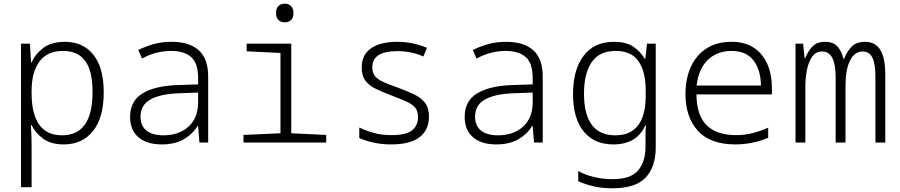

<svg xmlns="http://www.w3.org/2000/svg" viewBox="-20 -767 4840 1033"><path d="M93 240V-532H141L147 -431H150Q170 -477 213.5 -509.5Q257 -542 329 -542Q427 -542 482.5 -472.5Q538 -403 538 -270Q538 -134 480.5 -62Q423 10 323 10Q254 10 212 -21Q170 -52 150 -94H146Q148 -67 149 -40Q150 -13 150 13V240ZM314 -39Q478 -39 478 -272Q478 -384 439 -438.5Q400 -493 319 -493Q235 -493 192.5 -436.5Q150 -380 150 -277V-266Q150 -155 190.5 -97Q231 -39 314 -39Z M850 10Q770 10 725 -28.5Q680 -67 680 -138Q680 -223 745.5 -263.5Q811 -304 927 -309L1046 -313V-346Q1046 -427 1008.5 -460Q971 -493 900 -493Q819 -493 744 -452L724 -498Q762 -517 806 -529.5Q850 -542 903 -542Q999 -542 1049.5 -496.5Q1100 -451 1100 -355V0H1053L1046 -89H1043Q1015 -44 967.5 -17Q920 10 850 10ZM859 -39Q943 -39 994.5 -86Q1046 -133 1046 -217V-269L939 -265Q840 -261 788 -231Q736 -201 736 -139Q736 -90 768 -64.5Q800 -39 859 -39Z M1512 -647Q1490 -647 1477.5 -660Q1465 -673 1465 -697Q1465 -720 1477 -733.5Q1489 -747 1512 -747Q1534 -747 1546.5 -733.5Q1559 -720 1559 -697Q1559 -674 1547 -660.5Q1535 -647 1512 -647ZM1290 0V-41L1489 -50V-482L1307 -491V-532H1547V-50L1735 -41V0Z M2085 10Q2034 10 1988.5 0Q1943 -10 1913 -25V-81Q1950 -63 1992.5 -51.5Q2035 -40 2087 -40Q2164 -40 2196.5 -65.5Q2229 -91 2229 -137Q2229 -169 2214 -187.5Q2199 -206 2168 -220Q2137 -234 2090 -252Q2043 -270 2006 -287Q1969 -304 1947.5 -331Q1926 -358 1926 -404Q1926 -472 1976 -507Q2026 -542 2118 -542Q2162 -542 2201 -533.5Q2240 -525 2277 -510L2258 -463Q2224 -478 2189 -485Q2154 -492 2118 -492Q1983 -492 1983 -405Q1983 -375 1998 -357Q2013 -339 2043.5 -325.5Q2074 -312 2119 -296Q2171 -277 2208.5 -259Q2246 -241 2267 -213.5Q2288 -186 2288 -140Q2288 -68 2237.5 -29Q2187 10 2085 10Z M2650 10Q2570 10 2525 -28.5Q2480 -67 2480 -138Q2480 -223 2545.5 -263.5Q2611 -304 2727 -309L2846 -313V-346Q2846 -427 2808.5 -460Q2771 -493 2700 -493Q2619 -493 2544 -452L2524 -498Q2562 -517 2606 -529.5Q2650 -542 2703 -542Q2799 -542 2849.5 -496.5Q2900 -451 2900 -355V0H2853L2846 -89H2843Q2815 -44 2767.5 -17Q2720 10 2650 10ZM2659 -39Q2743 -39 2794.5 -86Q2846 -133 2846 -217V-269L2739 -265Q2640 -261 2588 -231Q2536 -201 2536 -139Q2536 -90 2568 -64.5Q2600 -39 2659 -39Z M3275 246Q3220 246 3174 235.5Q3128 225 3091 208V153Q3128 174 3176.5 185.5Q3225 197 3275 197Q3373 197 3413 150Q3453 103 3453 23V-11Q3453 -32 3453 -49Q3453 -66 3455 -93H3452Q3407 10 3280 10Q3177 10 3120 -60Q3063 -130 3063 -261Q3063 -392 3120 -467Q3177 -542 3283 -542Q3347 -542 3385 -517.5Q3423 -493 3449 -451H3452L3461 -532H3508V26Q3508 131 3453.5 188.5Q3399 246 3275 246ZM3290 -39Q3349 -39 3385.5 -66Q3422 -93 3438 -140Q3454 -187 3454 -246V-281Q3454 -381 3415.5 -437Q3377 -493 3293 -493Q3204 -493 3163 -432Q3122 -371 3122 -263Q3122 -153 3163.5 -96Q3205 -39 3290 -39Z M3937 10Q3801 10 3734.5 -63.5Q3668 -137 3668 -260Q3668 -343 3696.5 -406.5Q3725 -470 3780.5 -506Q3836 -542 3916 -542Q3988 -542 4036 -510Q4084 -478 4108.5 -422Q4133 -366 4133 -292V-259H3727Q3728 -147 3781.5 -93.5Q3835 -40 3940 -40Q3986 -40 4028 -50.5Q4070 -61 4113 -80V-26Q4070 -7 4024.5 1.5Q3979 10 3937 10ZM4074 -307Q4073 -392 4033.5 -442.5Q3994 -493 3916 -493Q3838 -493 3788 -444.5Q3738 -396 3728 -307Z M4260 0V-532H4301L4309 -454H4312Q4327 -491 4351 -516.5Q4375 -542 4418 -542Q4464 -542 4486.5 -516Q4509 -490 4518 -450H4521Q4537 -491 4562.5 -516.5Q4588 -542 4634 -542Q4689 -542 4716 -499Q4743 -456 4743 -366V0H4690V-354Q4690 -424 4673.5 -457Q4657 -490 4621 -490Q4578 -490 4553.5 -441.5Q4529 -393 4529 -305V0H4476V-345Q4476 -423 4457.5 -456.5Q4439 -490 4404 -490Q4370 -490 4350.5 -463.5Q4331 -437 4322 -393Q4313 -349 4313 -298V0Z"/></svg>

Font: Noto Sans Mono Light
Style: Regular
Weight: 300
Designer: Monotype Design Team
Foundry: Monotype Imaging Inc.
Version: Version 2.014; ttfautohint (v1.8.4.7-5d5b)